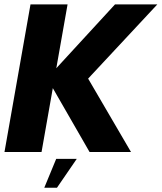

<svg xmlns="http://www.w3.org/2000/svg" viewBox="-32 -695 739 878"><path d="M-11.5 0H158L209.5 -292L377.5 0H567L371 -335.5L687.5 -675H494L225.5 -383L277 -675H107.5ZM170.5 163.5H228.5L319 31.5H225Z"/></svg>

Font: Anybody UltraCondensed Thin
Style: Bold Italic
Weight: 700
Italic angle: -10°
Version: Version 1.111